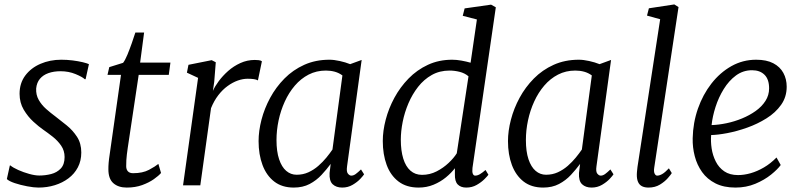

<svg xmlns="http://www.w3.org/2000/svg" viewBox="-20 -838 3619 868"><path d="M367 -480H363Q353 -490 321.8 -503Q290.5 -516 253.5 -516Q223 -516 199 -507.5Q175 -499 160.5 -481.8Q146 -464.5 143.5 -438Q142 -409.5 155 -386.5Q168 -363.5 188.8 -345.2Q209.5 -327 230.5 -311.5Q254 -293.5 281.2 -271.5Q308.5 -249.5 328 -219.8Q347.5 -190 347.5 -148.5Q347.5 -111 332 -81.5Q316.5 -52 289.5 -31.8Q262.5 -11.5 227.8 -0.8Q193 10 154 10Q133 10 102.8 4.2Q72.5 -1.5 46.5 -10.2Q20.5 -19 11 -28.5L24.5 -90H27Q39 -80 62.5 -69.5Q86 -59 112 -51.8Q138 -44.5 157.5 -44.5Q185 -44.5 211.2 -51.2Q237.5 -58 254.8 -76.2Q272 -94.5 272 -128Q272 -157 256.5 -179.5Q241 -202 218.5 -219.8Q196 -237.5 175 -252Q156 -265 131 -287.8Q106 -310.5 87.2 -342.2Q68.5 -374 68.5 -414Q68.5 -462 94.2 -496.5Q120 -531 163 -549.5Q206 -568 257 -568Q283 -568 308.5 -564.8Q334 -561.5 353.8 -556.8Q373.5 -552 382 -548Z M557.5 -169.5Q555 -152.5 553.5 -139.5Q552 -126.5 551.2 -114.2Q550.5 -102 550.5 -86.5Q550.5 -72 558.2 -63.5Q566 -55 581.5 -55Q625 -55 653.5 -70.2Q682 -85.5 696 -97L708 -56Q697.5 -43.5 675.5 -28Q653.5 -12.5 622.5 -1.2Q591.5 10 553 10Q515 10 492.5 -9.8Q470 -29.5 470 -72.5Q470 -79 470.2 -86.5Q470.5 -94 471.2 -102.5Q472 -111 473 -119.8Q474 -128.5 475.5 -137.5L527 -499.5H466L474 -534.5L536.5 -554Q545.5 -565.5 555.8 -590.2Q566 -615 575.8 -642.8Q585.5 -670.5 592 -691H631.5L613.5 -555H750.5L743 -499.5H607Z M807.5 0 875.5 -486 825 -509.5 832 -545 937 -566 955.5 -556.5 948.5 -468.5 942.5 -427Q951 -447 968.8 -471Q986.5 -495 1011.2 -517Q1036 -539 1066.8 -553Q1097.5 -567 1132 -567Q1139.5 -567 1149.2 -566Q1159 -565 1164 -561L1146 -474.5Q1139.5 -478.5 1128 -480.2Q1116.5 -482 1099.5 -482Q1078 -482 1054.8 -473.8Q1031.5 -465.5 1008.8 -449Q986 -432.5 966.8 -407.5Q947.5 -382.5 934 -349L885.5 0Z M1549 -86Q1545.5 -61.5 1553 -52.8Q1560.5 -44 1568 -44Q1578 -44 1588 -51.2Q1598 -58.5 1612 -72L1626 -50Q1622.5 -44 1609 -29.5Q1595.5 -15 1574.2 -2.5Q1553 10 1527 10Q1500 10 1484 -5Q1468 -20 1470 -56L1475 -97Q1456.5 -72 1433.5 -47.2Q1410.5 -22.5 1379.8 -6.2Q1349 10 1308 10Q1255 10 1219.8 -17.2Q1184.5 -44.5 1166.8 -92Q1149 -139.5 1149 -200Q1149 -246 1162.2 -297Q1175.5 -348 1201.5 -396Q1227.5 -444 1266 -483Q1304.5 -522 1355.5 -545Q1406.5 -568 1469.5 -568Q1490 -568 1516 -562.2Q1542 -556.5 1563 -548L1615 -567ZM1528 -497Q1512.5 -508.5 1493.5 -513.8Q1474.5 -519 1453.5 -519Q1410.5 -519 1375.2 -500.8Q1340 -482.5 1313 -451Q1286 -419.5 1267.5 -379Q1249 -338.5 1239.5 -293.8Q1230 -249 1230 -205Q1230 -153 1241.8 -118Q1253.5 -83 1274 -65.5Q1294.5 -48 1321 -48Q1350 -48 1374.5 -59.2Q1399 -70.5 1419.2 -88.2Q1439.5 -106 1455.5 -125.5Q1471.5 -145 1483 -162Z M2116 -79Q2114 -61 2117.5 -52.5Q2121 -44 2128 -44Q2138.5 -44 2149.5 -50.5Q2160.5 -57 2175 -69.5L2188 -48Q2184 -42 2170 -28Q2156 -14 2135 -2Q2114 10 2088 10Q2063 10 2049.2 -4.2Q2035.5 -18.5 2036.5 -51V-77.5Q2020.5 -56.5 1996 -36.2Q1971.5 -16 1940.2 -3Q1909 10 1872.5 10Q1817.5 10 1781.5 -17.5Q1745.5 -45 1728 -92.5Q1710.5 -140 1710.5 -200.5Q1710.5 -246.5 1723.8 -297.2Q1737 -348 1763 -396Q1789 -444 1827 -483Q1865 -522 1914.5 -545Q1964 -568 2024.5 -568Q2044 -568 2066.2 -564Q2088.5 -560 2107.5 -554.5L2136 -750L2072 -766.5L2080.5 -800L2200 -817L2221.5 -805ZM2098 -493Q2081 -507.5 2058 -513.2Q2035 -519 2012.5 -519Q1967.5 -519 1932 -499Q1896.5 -479 1870.2 -445.5Q1844 -412 1826.5 -371Q1809 -330 1800.5 -287.2Q1792 -244.5 1792 -206.5Q1792 -157 1803 -121.2Q1814 -85.5 1835.5 -66.5Q1857 -47.5 1888 -47.5Q1923 -47.5 1953.8 -63.2Q1984.5 -79 2008.2 -101.5Q2032 -124 2045 -145Z M2676.5 -86Q2673 -61.5 2680.5 -52.8Q2688 -44 2695.5 -44Q2705.5 -44 2715.5 -51.2Q2725.5 -58.5 2739.5 -72L2753.5 -50Q2750 -44 2736.5 -29.5Q2723 -15 2701.8 -2.5Q2680.5 10 2654.5 10Q2627.5 10 2611.5 -5Q2595.5 -20 2597.5 -56L2602.5 -97Q2584 -72 2561 -47.2Q2538 -22.5 2507.2 -6.2Q2476.5 10 2435.5 10Q2382.5 10 2347.2 -17.2Q2312 -44.5 2294.2 -92Q2276.5 -139.5 2276.5 -200Q2276.5 -246 2289.8 -297Q2303 -348 2329 -396Q2355 -444 2393.5 -483Q2432 -522 2483 -545Q2534 -568 2597 -568Q2617.5 -568 2643.5 -562.2Q2669.5 -556.5 2690.5 -548L2742.5 -567ZM2655.5 -497Q2640 -508.5 2621 -513.8Q2602 -519 2581 -519Q2538 -519 2502.8 -500.8Q2467.5 -482.5 2440.5 -451Q2413.5 -419.5 2395 -379Q2376.5 -338.5 2367 -293.8Q2357.5 -249 2357.5 -205Q2357.5 -153 2369.2 -118Q2381 -83 2401.5 -65.5Q2422 -48 2448.5 -48Q2477.5 -48 2502 -59.2Q2526.5 -70.5 2546.8 -88.2Q2567 -106 2583 -125.5Q2599 -145 2610.5 -162Z M2937.5 -79Q2935 -62 2939.5 -53Q2944 -44 2951 -44Q2961 -44 2973.5 -51Q2986 -58 3004 -77L3017 -55.5Q3013 -48.5 2999.2 -32.8Q2985.5 -17 2963.5 -3.5Q2941.5 10 2911.5 10Q2894.5 10 2882.5 4Q2870.5 -2 2864.5 -15.5Q2858.5 -29 2859 -50.5Q2859 -54 2859.5 -60Q2860 -66 2860.8 -72.5Q2861.5 -79 2862 -83.5L2964.5 -751L2905 -767.5L2913.5 -800.5L3028.5 -818L3047.5 -806Z M3509.5 -92Q3495.5 -72.5 3465.8 -48.5Q3436 -24.5 3394.8 -7.2Q3353.5 10 3305 10Q3252 10 3214.5 -9Q3177 -28 3154 -60.2Q3131 -92.5 3120.8 -132.2Q3110.5 -172 3111.5 -213Q3113 -283 3135.2 -346.8Q3157.5 -410.5 3196.2 -460.2Q3235 -510 3286.5 -539Q3338 -568 3398.5 -568Q3445.5 -568 3476 -552Q3506.5 -536 3521.5 -508.2Q3536.5 -480.5 3536.5 -446Q3536.5 -399.5 3511.2 -364Q3486 -328.5 3445.2 -303Q3404.5 -277.5 3358 -261Q3311.5 -244.5 3268 -236.2Q3224.5 -228 3195 -227.5Q3192.5 -198.5 3197.2 -167Q3202 -135.5 3215.8 -108Q3229.5 -80.5 3254.2 -63.5Q3279 -46.5 3316.5 -46.5Q3344 -46.5 3373.8 -55Q3403.5 -63.5 3433.5 -81Q3463.5 -98.5 3490.5 -126ZM3380 -520.5Q3339.5 -520.5 3307.2 -496.8Q3275 -473 3251.8 -435.2Q3228.5 -397.5 3214.8 -354.5Q3201 -311.5 3197 -272.5Q3229 -273.5 3264.8 -281Q3300.5 -288.5 3334.5 -302.5Q3368.5 -316.5 3396.2 -336.2Q3424 -356 3440.5 -381.8Q3457 -407.5 3457 -438.5Q3457 -479.5 3436.2 -500Q3415.5 -520.5 3380 -520.5Z"/></svg>

Font: Merriweather Light
Style: Italic
Weight: 300
Italic angle: -7.8°
Designer: Eben Sorkin
Foundry: Eben Sorkin
Version: Version 2.101